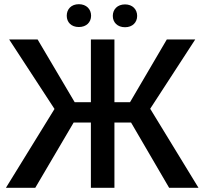

<svg xmlns="http://www.w3.org/2000/svg" viewBox="-20 -900 973 920"><path d="M790.5 0H931.2L699.7 -378.9L915.5 -710.9H779.3L603 -410.2H528.3V-710.9H415.5V-410.2H337.9L160.2 -710.9H23.9L241.2 -377.9L8.3 0H148.9L333 -313H415.5V0H528.3V-313H607.9ZM299.8 -824.7C299.8 -793.5 321.3 -770.5 357.9 -770.5C394 -770.5 416.5 -793.5 416.5 -824.7C416.5 -856 394 -879.9 357.9 -879.9C321.3 -879.9 299.8 -856 299.8 -824.7ZM520.5 -823.7C520.5 -793 542.5 -769.5 579.1 -769.5C615.2 -769.5 637.2 -793 637.2 -823.7C637.2 -855 615.2 -878.9 579.1 -878.9C542.5 -878.9 520.5 -855 520.5 -823.7Z"/></svg>

Font: Bert Sans Medium
Style: Regular
Weight: 500
Designer: Christian Robertson (Google), Cristiano Sobral
Foundry: Google, Cristiano Sobral
Version: Version 3.101